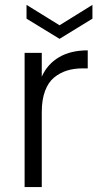

<svg xmlns="http://www.w3.org/2000/svg" viewBox="-20 -761 402 781"><path d="M149.9 -305.2V0H80.1V-545.9H149.9V-449.2Q172.9 -500.5 220.2 -528.3Q267.6 -556.2 336.9 -556.2V-482.9H317.9Q281.7 -482.9 252.9 -474.1Q224.1 -465.3 200.2 -445.8Q176.3 -426.3 163.1 -390.6Q149.9 -355 149.9 -305.2ZM222.2 -658.2 356 -741.2V-685.1L222.2 -603L87.9 -685.1V-741.2Z"/></svg>

Font: SVN-Poppins Light
Style: Regular
Weight: 300
Designer: Ninad Kale (Devanagari), Jonny Pinhorn (Latin)
Foundry: Indian Type Foundry
Version: Version 3.002 2017